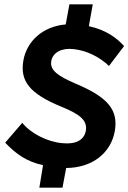

<svg xmlns="http://www.w3.org/2000/svg" viewBox="-20 -795 594 888"><path d="M269 73 286 -18C407 -19 493 -87 511 -189C528 -287 478 -346 330 -408C252 -442 210 -468 217 -512C224 -552 264 -574 319 -568C380 -562 440 -532 484 -490L554 -582C521 -618 473 -656 391 -674L409 -775H301L284 -682C178 -673 104 -605 88 -515C72 -420 116 -362 265 -301C342 -269 386 -242 377 -190C369 -147 330 -126 267 -133C199 -139 122 -178 83 -227L4 -135C56 -81 103 -48 179 -31L162 73Z"/></svg>

Font: Fixel Text 20240404 SemiBold
Style: Italic
Weight: 600
Width: 4
Italic angle: -10°
Designer: AlfaBravo + MacPaw
Foundry: Kyrylo Tkachov, Marchela Mozhyna, Serhii Makarenko, Maria Weinstein, Zakhar Kryvoshyya
Version: Version 1.211;Glyphs 3.2 (3225)